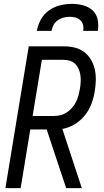

<svg xmlns="http://www.w3.org/2000/svg" viewBox="-20 -975 540 995"><path d="M8 0 129 -735H310Q339 -735 366.5 -728.5Q394 -722 415.5 -706Q437 -690 451 -666.5Q465 -643 471 -616Q477 -589 476.5 -560Q476 -531 471 -502Q466 -470 454 -437.5Q442 -405 419.5 -377Q397 -349 366 -330.5Q335 -312 303 -307L404 0H323L270 -159L222 -304H137L87 0ZM149 -374H261Q278 -374 295 -378.5Q312 -383 327 -393Q342 -403 354 -417Q366 -431 374 -447Q382 -463 386.5 -480Q391 -497 394 -514Q397 -531 398 -548.5Q399 -566 397 -583Q395 -600 388.5 -615.5Q382 -631 371 -642.5Q360 -654 344 -659.5Q328 -665 310 -665H197ZM171 -815Q176 -845 192 -874Q208 -903 234.5 -921.5Q261 -940 291.5 -947.5Q322 -955 352 -955Q382 -955 410.5 -947.5Q439 -940 459.5 -921.5Q480 -903 486 -874Q492 -845 487 -815H411Q414 -831 410.5 -845.5Q407 -860 396.5 -870Q386 -880 371.5 -884Q357 -888 341 -888Q325 -888 309.5 -884Q294 -880 279.5 -870Q265 -860 257.5 -845.5Q250 -831 247 -815Z"/></svg>

Font: Iosevka Algr
Style: Italic
Weight: 400
Italic angle: -9°
Monospace: yes
Designer: Belleve Invis
Foundry: Belleve Invis
Version: Version 26.0.2; ttfautohint (v1.8.3)